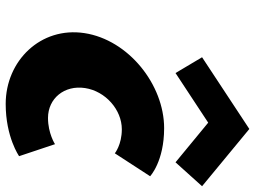

<svg xmlns="http://www.w3.org/2000/svg" viewBox="-128 -732 875 658"><g transform="rotate(90 309.0 -402.5)"><path d="M422.6 -383C475.6 -383 504.9 -359 504.9 -359L583.5 -480C583.5 -480 532.8 -528 418.8 -528C269.8 -528 116.1 -406 93 -255C70.1 -105 187.7 15 335.7 15C449.7 15 514.7 -31 514.7 -31L473.6 -154C473.6 -154 436.9 -130 383.9 -130C316.9 -130 270.5 -186 281.3 -257C292 -327 355.6 -383 422.6 -383ZM175.7 -658 229.8 -567 399.9 -679 535.8 -567 617.7 -658 421.5 -820Z"/></g></svg>

Font: Sztylet
Style: BdObl
Weight: 700
Foundry: Cannot Into Space Fonts, PlusOne Fonts
Version: Version 0.12